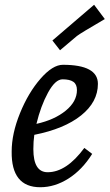

<svg xmlns="http://www.w3.org/2000/svg" viewBox="-20 -775 460 806"><path d="M244 -503Q391 -503 391 -423Q391 -347 320.5 -290.5Q250 -234 124 -209Q120 -181 120 -149Q120 -52 180 -52Q259 -52 334 -154L367 -129Q325 -62 267.5 -25.5Q210 11 149 11Q27 11 29 -139Q29 -214 64 -300Q99 -386 150 -444.5Q201 -503 244 -503ZM133 -255Q209 -272 256 -310.5Q303 -349 303 -397Q303 -421 288 -431.5Q273 -442 242.5 -442Q212 -442 181.5 -386Q151 -330 133 -255ZM375 -755 420 -695Q317 -635 303 -624L232 -564L200 -605Z"/></svg>

Font: Andada
Style: Italic
Weight: 400
Italic angle: -8.29999°
Designer: Carolina Giovagnoli
Foundry: Carolina Giovagnoli
Version: Version 1.003